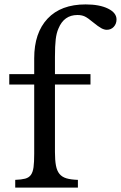

<svg xmlns="http://www.w3.org/2000/svg" viewBox="-20 -850 548 870"><path d="M22 -514H135V-586Q135 -701 195.5 -765.5Q256 -830 368 -830Q431 -830 469.5 -811Q508 -792 508 -762Q508 -742 495.5 -728.5Q483 -715 464 -715Q452 -715 438.5 -722.5Q425 -730 403 -748Q378 -769 364 -775.5Q350 -782 331 -782Q270 -782 245 -721Q236 -701 232.5 -672Q229 -643 229 -592V-514H390V-467H229V-161Q229 -124 233.5 -100Q238 -76 249.5 -62Q261 -48 281 -42Q301 -36 333 -35V0H49V-35Q77 -36 94 -40.5Q111 -45 120 -57.5Q129 -70 132 -92.5Q135 -115 135 -153V-467H22Z"/></svg>

Font: SVN-Libre Baskerville
Style: Regular
Weight: 400
Designer: Pablo Impallari, Rodrigo Fuenzalida
Foundry: Pablo Impallari, Rodrigo Fuenzalida
Version: Version 1.000; ttfautohint (v1.8.4)